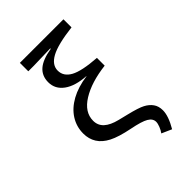

<svg xmlns="http://www.w3.org/2000/svg" viewBox="-258 -834 1117 1117"><g transform="rotate(-45 300.0 -275.5)"><path d="M93.3 -172.9Q93.3 -229.5 122.8 -276.1Q152.3 -322.8 208.3 -353.8Q264.2 -384.8 342.8 -395.5V-396.5Q256.3 -401.9 208.3 -436.8Q160.2 -471.7 160.2 -528.3Q160.2 -580.1 195.6 -611.3Q231 -642.6 308.1 -655.3V-659.2L294.4 -658.7L169.4 -655.3H123.5V-724.6H481.9V-658.2Q355.5 -643.1 301.3 -613.5Q247.1 -584 247.1 -537.1Q247.1 -489.7 295.2 -463.1Q343.3 -436.5 460.9 -428.2V-364.3Q338.4 -349.6 262.5 -302.5Q186.5 -255.4 186.5 -185.1Q186.5 -146.5 213.9 -121.6Q241.2 -96.7 294.9 -83.5L354.5 -68.8Q426.8 -51.3 455.6 -36.1Q484.4 -21 500.7 2Q517.1 24.9 517.1 59.1Q517.1 106 476.6 174.8L415 147.5Q426.3 132.3 434.1 112.3Q441.9 92.3 441.9 78.6Q441.9 51.8 412.8 34.7Q383.8 17.6 308.6 2.9Q225.6 -13.7 180.9 -36.6Q136.2 -59.6 114.7 -94Q93.3 -128.4 93.3 -172.9Z"/></g></svg>

Font: Liberation Mono
Style: Regular
Weight: 400
Monospace: yes
Designer: Steve Matteson
Foundry: Ascender Corporation
Version: Version 2.1.5